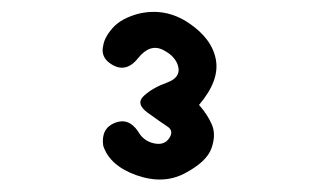

<svg xmlns="http://www.w3.org/2000/svg" viewBox="-20 -763 540 317"><path d="M208 -740.2Q252.9 -751 291.5 -725.1Q330.1 -699.2 336.4 -664.6Q342.8 -629.9 308.6 -589.8Q323.2 -573.2 330.1 -556.6Q336.9 -540 329.1 -518.1Q321.3 -496.1 285.6 -477.1Q250 -458 205.6 -473.6Q161.1 -489.3 150.4 -522.5Q146.5 -550.8 169.4 -560.1Q192.4 -569.3 208 -545.9Q216.8 -530.3 233.9 -526.4Q251 -522.5 259.3 -534.7Q267.6 -546.9 256.3 -554.2Q245.1 -561.5 224.1 -576.7Q203.1 -591.8 217.8 -605Q232.4 -618.2 255.4 -626.5Q278.3 -634.8 274.4 -652.3Q270.5 -669.9 249 -680.7Q227.5 -691.4 208 -667Q185.5 -638.7 158.2 -661.1Q146.5 -671.9 150.4 -687.5Q152.3 -701.2 166 -716.8Q179.7 -732.4 208 -740.2Z"/></svg>

Font: JasonHandwriting4
Style: Regular
Weight: 400
Version: Version 1.01.21